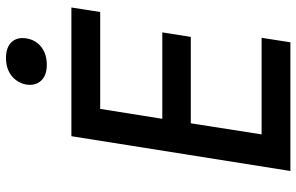

<svg xmlns="http://www.w3.org/2000/svg" viewBox="-194 -794 988 640"><g transform="rotate(-90 300.0 -474.0)"><path d="M50 0 166 -730H595L580 -634H257L224 -427H512L497 -332H209L172 -96H494L479 0ZM404 -812Q369 -812 351.5 -830.5Q334 -849 338 -880Q344 -911 367.5 -929.5Q391 -948 427 -948Q462 -948 479.5 -929.5Q497 -911 492 -880Q487 -849 463.5 -830.5Q440 -812 404 -812Z"/></g></svg>

Font: NKDuy Mono SemiBold
Style: Italic
Weight: 600
Italic angle: -9°
Monospace: yes
Designer: NKDuy
Foundry: NKDuy
Version: Version 2.251; ttfautohint (v1.8.4.7-5d5b)